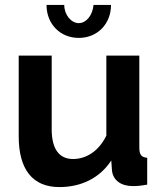

<svg xmlns="http://www.w3.org/2000/svg" viewBox="-20 -750 658 780"><path d="M360 -730C356 -687 330 -656 300 -656C269 -656 241 -690 241 -730H169C169 -653 224 -596 300 -596C376 -596 431 -653 431 -730ZM56 -196C56 -61 113 10 221 10C309 10 385 -26 432 -98L435 -56C440 -17 472 6 520 6C535 6 551 5 578 0V-109C555 -111 546 -121 546 -150V-524H412V-199C381 -135 329 -104 277 -104C220 -104 190 -145 190 -225V-524H56Z"/></svg>

Font: FIGSv2-sans-serif
Style: Bold
Weight: 700
Designer: Matt McInerney, Pablo Impallari, Rodrigo Fuenzalida,Mirko Velimirovic
Foundry: Matt McInerney, Pablo Impallari, Rodrigo Fuenzalida
Version: Version 4.021;hotconv 1.0.109;makeotfexe 2.5.65596